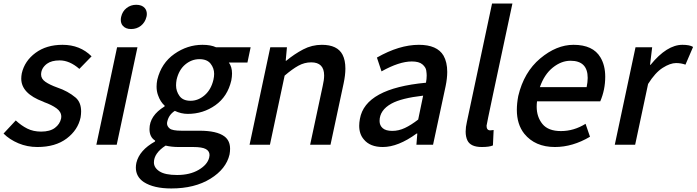

<svg xmlns="http://www.w3.org/2000/svg" viewBox="-70 -817 3933 1084"><path d="M141 13Q84 13 34 -8Q-16 -29 -50 -63L19 -137Q50 -108 84 -91Q118 -74 162 -74Q212 -74 240 -95Q268 -116 275 -148L276 -158Q276 -186 249 -205.5Q222 -225 180 -240L174 -243Q50 -289 50 -373Q50 -387 53 -403Q69 -473 130.5 -518.5Q192 -564 283 -564Q382 -564 447 -499L378 -428Q323 -476 267 -476Q221 -476 195 -457Q162 -432 162 -396Q162 -372 186.5 -355Q211 -338 253 -323Q313 -303 357 -266Q388 -239 388 -188Q388 -172 385 -154Q370 -83 306.5 -35Q243 13 141 13Z M589 0H474L591 -550H706ZM670 -653Q639 -653 623 -672Q612 -685 612 -705Q612 -713 614 -722Q621 -753 644.5 -771.5Q668 -790 699 -790Q731 -790 747 -772Q759 -758 759 -738Q759 -730 757 -722Q749 -690 725.5 -671.5Q702 -653 670 -653Z M897 247Q798 247 742 211Q697 181 697 129Q697 116 700 102Q717 31 805 -18L806 -23Q774 -43 774 -88Q774 -164 859 -216L860 -220Q835 -242 822 -280Q814 -302 814 -328Q814 -347 818 -367Q841 -461 914.5 -512.5Q988 -564 1073 -564Q1120 -564 1150 -550H1345L1327 -464H1222Q1240 -440 1240 -402Q1240 -384 1236 -363Q1215 -272 1146 -223Q1077 -174 990 -174Q953 -174 917 -191Q884 -170 875 -133Q873 -126 873 -120Q873 -104 888 -91.5Q903 -79 955 -79H1056Q1154 -79 1197 -47Q1229 -23 1229 23Q1229 38 1226 55Q1207 137 1118 192Q1029 247 897 247ZM1006 -248Q1049 -248 1085.5 -279.5Q1122 -311 1135 -367Q1139 -385 1139 -400Q1139 -432 1119 -457.5Q1099 -483 1056 -483Q1012 -483 976 -453Q940 -423 927 -367Q924 -350 924 -335Q924 -302 943.5 -275Q963 -248 1006 -248ZM930 171Q1002 171 1051.5 142Q1101 113 1111 73L1113 59Q1113 36 1092 24.5Q1071 13 1021 13H938Q899 13 865 5Q799 48 799 100Q799 130 830.5 150.5Q862 171 930 171Z M1796 0H1681L1752 -332Q1760 -366 1760 -391Q1760 -465 1687 -465Q1649 -465 1614.5 -446Q1580 -427 1537 -390L1454 0H1339L1456 -550H1550L1543 -474H1546Q1592 -512 1641.5 -538Q1691 -564 1747 -564Q1835 -564 1864 -508Q1880 -477 1880 -430Q1880 -393 1870 -346Z M2091 13Q2019 13 1984 -30Q1958 -60 1958 -107Q1958 -125 1962 -146Q1992 -318 2335 -350Q2339 -371 2339 -391Q2339 -401 2336.5 -419Q2334 -437 2315 -453.5Q2296 -470 2255 -470Q2184 -470 2084 -414L2058 -492Q2184 -564 2295 -564Q2398 -564 2434 -503Q2455 -466 2455 -411Q2455 -375 2446 -331L2375 0H2281L2286 -63H2282Q2178 13 2091 13ZM2145 -78Q2181 -78 2216 -94.5Q2251 -111 2291 -142L2319 -277Q2196 -263 2140 -232Q2073 -195 2073 -134Q2073 -109 2090.5 -93.5Q2108 -78 2145 -78Z M2650 13Q2587 13 2569 -24Q2559 -45 2559 -74Q2559 -99 2566 -129L2708 -797H2823Q2677 -116 2677 -107Q2677 -81 2698 -81L2717 -83L2713 4Q2693 13 2650 13Z M3063 13Q2951 13 2890 -62Q2848 -115 2848 -197Q2848 -233 2856 -275Q2888 -410 2980 -487Q3072 -564 3168 -564Q3278 -564 3320 -493Q3347 -448 3347 -384Q3347 -310 3319 -245H2962Q2960 -229 2960 -215Q2960 -157 2992.5 -117Q3025 -77 3097 -77Q3170 -77 3236 -118L3261 -45Q3163 13 3063 13ZM3242 -325Q3248 -354 3248 -377Q3248 -474 3151 -474Q3099 -474 3051 -435.5Q3003 -397 2978 -325Z M3516 0H3401L3518 -550H3612L3600 -451H3603Q3695 -564 3783 -564Q3824 -564 3843 -552L3800 -452Q3775 -461 3747 -461Q3714 -461 3671.5 -434Q3629 -407 3589 -343Z"/></svg>

Font: l_WÎeÑOS 500W
Style: Regular
Weight: 500
Designer: R?O
Version: Version 2.00 June 21, 2023